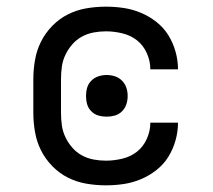

<svg xmlns="http://www.w3.org/2000/svg" viewBox="-20 -548 640 576"><path d="M298 8Q268 8 239 3Q210 -2 184 -15Q158 -28 137 -49.5Q116 -71 103 -97Q90 -123 85 -152Q80 -181 80 -210V-310Q80 -339 85 -368Q90 -397 103 -423Q116 -449 137 -470.5Q158 -492 184 -505Q210 -518 239 -523Q268 -528 298 -528Q325 -528 351.5 -524Q378 -520 403 -509.5Q428 -499 449.5 -482Q471 -465 485 -442.5Q499 -420 506.5 -393.5Q514 -367 514 -340H431Q431 -365 420.5 -388.5Q410 -412 391 -427Q372 -442 347 -448Q322 -454 298 -454Q279 -454 260.5 -450.5Q242 -447 225.5 -438Q209 -429 196.5 -414.5Q184 -400 176 -383Q168 -366 165.5 -347.5Q163 -329 163 -310V-210Q163 -191 165.5 -172.5Q168 -154 176 -137Q184 -120 196.5 -105.5Q209 -91 225.5 -82Q242 -73 260.5 -69.5Q279 -66 298 -66Q322 -66 347 -72Q372 -78 391 -93Q410 -108 420.5 -131.5Q431 -155 431 -180H514Q514 -153 506.5 -126.5Q499 -100 485 -77.5Q471 -55 449.5 -38Q428 -21 403 -10.5Q378 0 351.5 4Q325 8 298 8ZM300 -198Q287 -198 275 -201.5Q263 -205 254 -214Q245 -223 241.5 -235Q238 -247 238 -260Q238 -273 241.5 -285Q245 -297 254 -306Q263 -315 275 -319Q287 -323 300 -323Q313 -323 325 -319Q337 -315 346 -306Q355 -297 359 -285Q363 -273 363 -260Q363 -247 359 -235Q355 -223 346 -214Q337 -205 325 -201.5Q313 -198 300 -198Z"/></svg>

Font: Iosevka Fixed Extended
Style: Regular
Weight: 400
Width: 7
Monospace: yes
Designer: Belleve Invis
Foundry: Belleve Invis
Version: Version 24.1.1; ttfautohint (v1.8.4)